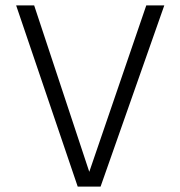

<svg xmlns="http://www.w3.org/2000/svg" viewBox="-20 -694 671 714"><path d="M354 0H269L40 -674H107L312 -55L524 -674H591Z"/></svg>

Font: Hind Jalandhar Light
Style: Regular
Weight: 300
Designer: Namrata Goyal
Foundry: Indian Type Foundry
Version: Version 0.702;PS 1.0;hotconv 1.0.81;makeotf.lib2.5.63406